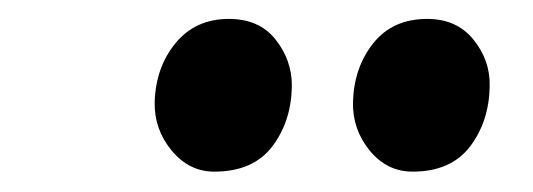

<svg xmlns="http://www.w3.org/2000/svg" viewBox="-20 -792 550 198"><path d="M201 -615Q175 -615 157 -636.8Q139 -658.5 139.5 -686.5Q140.5 -722.5 161 -747.5Q181.5 -772.5 216 -772.5Q247.5 -772.5 264.2 -751.2Q281 -730 281 -703.5Q280.5 -667 260.8 -641Q241 -615 201 -615ZM405.5 -615Q379 -615 361.2 -636.8Q343.5 -658.5 344 -686.5Q345 -722.5 365 -747.5Q385 -772.5 420.5 -772.5Q451 -772.5 468.2 -751.2Q485.5 -730 485 -703.5Q484.5 -667 464.8 -641Q445 -615 405.5 -615Z"/></svg>

Font: Merriweather 36pt
Style: Bold Italic
Weight: 700
Italic angle: -7.8°
Version: Version 2.101